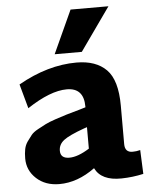

<svg xmlns="http://www.w3.org/2000/svg" viewBox="-58 -889 731 944"><g transform="rotate(-5 308.0 -417.0)"><path d="M513 -842 363 -630H229L326 -842ZM607 -124 612 -6Q559 6 504 7Q404 9 373 -55Q287 8 197 8Q128 8 84 -32.5Q40 -73 40 -132Q40 -157 44 -177.5Q48 -198 60 -215Q72 -232 82.5 -245Q93 -258 116 -270.5Q139 -283 155.5 -291.5Q172 -300 206 -311.5Q240 -323 262 -329.5Q284 -336 327 -348L357 -357V-361Q357 -453 273 -453Q192 -453 77 -377L44 -497Q190 -580 332 -580Q428 -580 479.5 -528Q531 -476 531 -350V-160Q531 -119 569 -119Q588 -119 607 -124ZM213 -155Q213 -117 257 -117Q299 -117 356 -153V-259L341 -254Q266 -227 239.5 -206.5Q213 -186 213 -155Z"/></g></svg>

Font: Martel Sans Heavy
Style: Regular
Weight: 900
Designer: Dan Reynolds and Mathieu Réguer
Foundry: Dan Reynolds and Mathieu Réguer
Version: Version 1.001;PS 001.001;hotconv 1.0.70;makeotf.lib2.5.58329